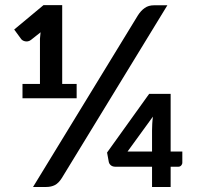

<svg xmlns="http://www.w3.org/2000/svg" viewBox="-20 -744 783 764"><path d="M226 -35.5Q213 -15 198.2 -7.5Q183.5 0 164 0H111.5L528.5 -682.5Q540.5 -701.5 555.8 -712.2Q571 -723 593 -723H646ZM285 -410V-353H69.5V-410H139V-590L141.5 -615.5L103 -585Q97 -580.5 90.8 -579.5Q84.5 -578.5 79.2 -579.8Q74 -581 70 -583.5Q66 -586 64 -589L36.5 -626.5L153 -723.5H227.5V-410ZM585 -141V-225Q585 -237 585.8 -251Q586.5 -265 588.5 -280L487.5 -141ZM705.5 -141V-97Q705.5 -90.5 701 -85.5Q696.5 -80.5 689 -80.5H659V0H585V-80.5H440Q428.5 -80.5 421.8 -85.8Q415 -91 413 -99L406 -137L573.5 -370.5H659V-141Z"/></svg>

Font: Lato 2
Style: Bold
Weight: 700
Designer: Lukasz Dziedzic with Adam Twardoch and Botio Nikoltchev
Foundry: tyPoland Lukasz Dziedzic
Version: Version 2.015; 2015-08-06; http://www.latofonts.com/